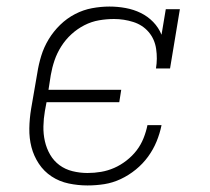

<svg xmlns="http://www.w3.org/2000/svg" viewBox="-20 -558 640 586"><path d="M247 8Q218 8 189.5 2Q161 -4 137.5 -19.5Q114 -35 98.5 -58.5Q83 -82 76 -109Q69 -136 69.5 -166Q70 -196 75 -226L94 -336Q98 -362 106 -388Q114 -414 128.5 -438Q143 -462 163.5 -482Q184 -502 209 -515Q234 -528 261 -533Q288 -538 314 -538Q339 -538 363.5 -533.5Q388 -529 409.5 -518.5Q431 -508 447.5 -491Q464 -474 473 -452L486 -530H529L499 -349H456Q461 -379 456.5 -409Q452 -439 433.5 -460.5Q415 -482 386.5 -491Q358 -500 328 -500Q305 -500 282 -496Q259 -492 237.5 -481Q216 -470 198 -453.5Q180 -437 167 -416.5Q154 -396 146.5 -374Q139 -352 135 -329L128 -284H350L344 -246H122L117 -219Q113 -196 112.5 -172.5Q112 -149 117 -127Q122 -105 133 -86Q144 -67 161.5 -54Q179 -41 201.5 -35.5Q224 -30 247 -30Q268 -30 288.5 -33.5Q309 -37 328.5 -45.5Q348 -54 366 -68Q384 -82 397 -99Q410 -116 418 -136Q426 -156 430 -176H473Q468 -151 458 -126.5Q448 -102 432 -80Q416 -58 394.5 -40.5Q373 -23 348.5 -11.5Q324 0 298.5 4Q273 8 247 8Z"/></svg>

Font: Iosevka Slab XLtExObl
Style: Regular
Weight: 200
Width: 7
Italic angle: -9°
Monospace: yes
Designer: Belleve Invis
Foundry: Belleve Invis
Version: Version 11.1.1; ttfautohint (v1.8.3)